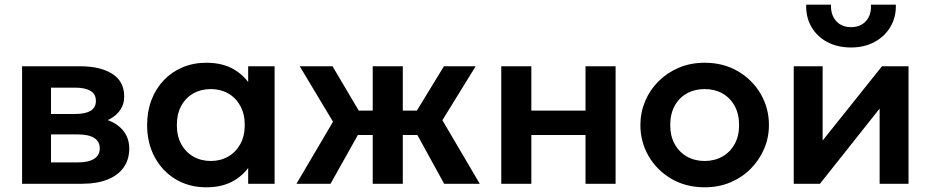

<svg xmlns="http://www.w3.org/2000/svg" viewBox="-20 -782 3960 817"><path d="M74 0V-500H320.5Q407 -500 457.8 -467.8Q508.5 -435.5 508.5 -371Q508.5 -339 492.5 -315.2Q476.5 -291.5 449 -276.2Q421.5 -261 386.5 -254.5L384.5 -283Q453 -275 491.5 -239.8Q530 -204.5 530 -149.5Q530 -103 506.2 -69.5Q482.5 -36 437.5 -18Q392.5 0 329 0ZM197 -91H312Q356.5 -91 380.5 -106.2Q404.5 -121.5 404.5 -151Q404.5 -180 380.8 -195Q357 -210 312 -210H182.5V-297H300Q342 -297 365 -310.2Q388 -323.5 388 -352.5Q388 -382 364.8 -395.5Q341.5 -409 300 -409H197Z M858 15Q784.5 15 727.8 -19Q671 -53 638.5 -113Q606 -173 606 -250Q606 -308 624.5 -356.5Q643 -405 676.8 -440.5Q710.5 -476 756.8 -495.5Q803 -515 858 -515Q930.5 -515 980 -484Q1029.5 -453 1054 -403.5L1036 -376V-500H1148.5V0H1036V-124L1054 -96.5Q1029.5 -47 980 -16Q930.5 15 858 15ZM877 -97Q918.5 -97 951 -115.8Q983.5 -134.5 1002.5 -168.8Q1021.5 -203 1021.5 -250Q1021.5 -297 1002.5 -331.5Q983.5 -366 951 -384.5Q918.5 -403 877 -403Q835.5 -403 802.8 -384.5Q770 -366 751.2 -331.5Q732.5 -297 732.5 -250Q732.5 -203 751.2 -168.8Q770 -134.5 802.8 -115.8Q835.5 -97 877 -97Z M1566 0V-207.5H1428V-311.5H1566V-500H1694V-311.5H1831V-207.5H1694V0ZM1241.5 0 1397 -264 1255.5 -500H1395L1534.5 -264L1386.5 0ZM1870 0 1725 -264 1869 -500H2004L1862.5 -270.5L2021.5 0Z M2113 0V-500H2241V-311.5H2471.5V-500H2599.5V0H2471.5V-207.5H2241V0Z M2978.5 15Q2898.5 15 2836.8 -21.2Q2775 -57.5 2740 -117.8Q2705 -178 2705 -250Q2705 -303 2725 -351Q2745 -399 2781.8 -435.8Q2818.5 -472.5 2868.5 -493.8Q2918.5 -515 2978.5 -515Q3058 -515 3119.8 -479Q3181.5 -443 3216.8 -382.5Q3252 -322 3252 -250Q3252 -197 3231.8 -149.2Q3211.5 -101.5 3175 -64.5Q3138.5 -27.5 3088.5 -6.2Q3038.5 15 2978.5 15ZM2978.5 -97Q3020.5 -97 3053.8 -115.8Q3087 -134.5 3106 -168.8Q3125 -203 3125 -250Q3125 -297 3106 -331.5Q3087 -366 3054 -384.5Q3021 -403 2978.5 -403Q2936 -403 2902.8 -384.5Q2869.5 -366 2850.8 -331.5Q2832 -297 2832 -250Q2832 -203 2851 -168.8Q2870 -134.5 2903 -115.8Q2936 -97 2978.5 -97Z M3357.5 0V-500H3480.5V-184L3733 -500H3846V0H3723V-320L3469 0ZM3601.5 -580Q3543.5 -580 3500 -603.2Q3456.5 -626.5 3432.8 -667.5Q3409 -708.5 3410.5 -762H3516Q3514.5 -719 3537.8 -692.8Q3561 -666.5 3601.5 -666.5Q3642 -666.5 3665.2 -692.8Q3688.5 -719 3686 -762H3792Q3793.5 -709.5 3769.2 -668.2Q3745 -627 3701.5 -603.5Q3658 -580 3601.5 -580Z"/></svg>

Font: Geologica Medium
Style: Regular
Weight: 500
Designer: Sindre Bremnes, Frode Helland
Foundry: Monokrom Skriftforlag AS
Version: Version 1.010;gftools[0.9.28]